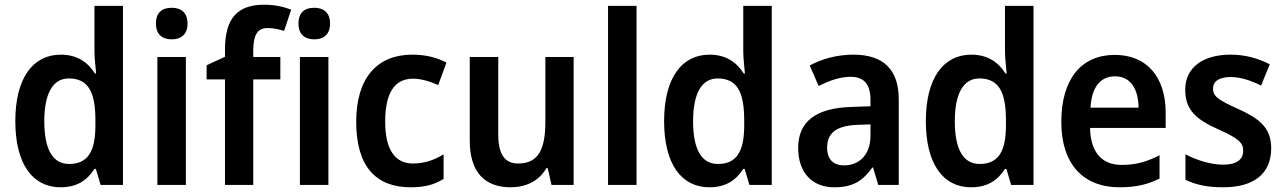

<svg xmlns="http://www.w3.org/2000/svg" viewBox="-20 -785 5453 815"><path d="M237 10C308 10 351 -21 381 -68H387L407 0H502V-760H381V-566C381 -537 386 -499 388 -473H383C353 -521 307 -553 238 -553C120 -553 45 -454 45 -271C45 -88 119 10 237 10ZM273 -89C204 -89 168 -151 168 -270C168 -386 203 -452 272 -452C357 -452 385 -391 385 -274V-253C385 -142 353 -89 273 -89Z M709 -752C669 -752 642 -733 642 -685C642 -638 670 -618 709 -618C748 -618 776 -638 776 -685C776 -732 748 -752 709 -752ZM769 -543H648V0H769Z M1170 -448V-543H1055V-575C1056 -637 1073 -666 1116 -666C1142 -666 1165 -660 1186 -654L1216 -744C1185 -756 1147 -765 1102 -765C992 -765 935 -712 935 -575V-544L857 -508V-448H935V0H1055V-448Z M1314 -752C1274 -752 1247 -733 1247 -685C1247 -638 1275 -618 1314 -618C1353 -618 1381 -638 1381 -685C1381 -732 1353 -752 1314 -752ZM1374 -543H1253V0H1374Z M1723 10C1782 10 1825 -1 1863 -26V-130C1824 -106 1783 -91 1732 -91C1656 -91 1615 -151 1615 -269C1615 -389 1654 -451 1733 -451C1767 -451 1804 -440 1840 -424L1875 -519C1839 -539 1791 -553 1730 -553C1583 -553 1492 -457 1492 -268C1492 -78 1576 10 1723 10Z M2415 -543H2295V-272C2295 -154 2268 -91 2179 -91C2121 -91 2095 -132 2095 -215V-543H1974V-188C1974 -56 2036 10 2148 10C2211 10 2268 -16 2299 -71H2305L2321 0H2415Z M2682 0V-760H2561V0Z M2991 10C3062 10 3105 -21 3135 -68H3141L3161 0H3256V-760H3135V-566C3135 -537 3140 -499 3142 -473H3137C3107 -521 3061 -553 2992 -553C2874 -553 2799 -454 2799 -271C2799 -88 2873 10 2991 10ZM3027 -89C2958 -89 2922 -151 2922 -270C2922 -386 2957 -452 3026 -452C3111 -452 3139 -391 3139 -274V-253C3139 -142 3107 -89 3027 -89Z M3603 -553C3533 -553 3468 -535 3417 -507L3455 -420C3501 -443 3546 -459 3591 -459C3645 -459 3675 -430 3675 -361V-334L3592 -331C3443 -326 3368 -269 3368 -157C3368 -53 3427 10 3521 10C3600 10 3641 -16 3683 -74H3686L3708 0H3795V-364C3795 -490 3729 -553 3603 -553ZM3618 -255 3675 -257V-209C3675 -128 3627 -83 3563 -83C3520 -83 3491 -106 3491 -158C3491 -217 3525 -251 3618 -255Z M4102 10C4173 10 4216 -21 4246 -68H4252L4272 0H4367V-760H4246V-566C4246 -537 4251 -499 4253 -473H4248C4218 -521 4172 -553 4103 -553C3985 -553 3910 -454 3910 -271C3910 -88 3984 10 4102 10ZM4138 -89C4069 -89 4033 -151 4033 -270C4033 -386 4068 -452 4137 -452C4222 -452 4250 -391 4250 -274V-253C4250 -142 4218 -89 4138 -89Z M4712 -552C4572 -552 4485 -452 4485 -267C4485 -89 4578 10 4732 10C4802 10 4852 -2 4902 -27V-126C4848 -98 4801 -85 4741 -85C4656 -85 4609 -140 4607 -242H4928V-307C4928 -458 4848 -552 4712 -552ZM4713 -461C4780 -461 4812 -406 4813 -328H4609C4614 -418 4653 -461 4713 -461Z M5376 -156C5376 -245 5322 -283 5237 -322C5150 -361 5129 -376 5129 -409C5129 -440 5155 -458 5203 -458C5247 -458 5290 -443 5333 -422L5370 -512C5317 -539 5264 -553 5203 -553C5087 -553 5011 -499 5011 -404C5011 -317 5059 -278 5149 -237C5240 -197 5257 -178 5257 -145C5257 -109 5231 -86 5172 -86C5119 -86 5057 -106 5012 -130V-22C5057 0 5106 10 5172 10C5303 10 5376 -48 5376 -156Z"/></svg>

Font: Noto Sans Arabic SemCond SemBd
Style: Regular
Weight: 600
Width: 4
Designer: Monotype Design Team, Nadine Chahine, Nizar Qandah and Khaled Hosny
Foundry: Monotype Imaging Inc.
Version: Version 2.012